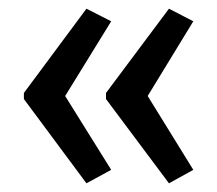

<svg xmlns="http://www.w3.org/2000/svg" viewBox="-20 -485 500 442"><path d="M35 -271 179 -465 236 -436 130 -264 236 -94 179 -63 35 -257ZM224 -271 369 -465 425 -436 320 -264 425 -94 369 -63 224 -257Z"/></svg>

Font: Noto Sans Sinhala UI ExtraCondensed
Style: Regular
Weight: 400
Width: 2
Designer: Jelle Bosma - Monotype Design Team
Foundry: Monotype Imaging Inc.
Version: Version 2.006; ttfautohint (v1.8.4.7-5d5b)